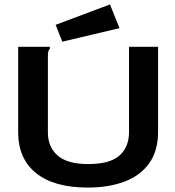

<svg xmlns="http://www.w3.org/2000/svg" viewBox="-20 -834 790 866"><path d="M376 12Q224 12 143 -53Q62 -118 62 -237V-623H205V-614Q199 -608 197.5 -601Q196 -594 196 -577V-236Q196 -171 240 -132.5Q284 -94 377 -94Q476 -94 519 -132.5Q562 -171 562 -239V-623H693V-240Q693 -153 652.5 -97Q612 -41 540.5 -14.5Q469 12 376 12ZM261 -646 231 -722 476 -814 519 -707Z"/></svg>

Font: Inconsolata ExtraExpanded ExtraBold
Style: Regular
Weight: 800
Width: 8
Monospace: yes
Designer: Raph Levien, Cyreal, Brenton Simpson
Foundry: Raph Levien, Cyreal, Google
Version: Version 3.001; ttfautohint (v1.8.2.53-6de2)